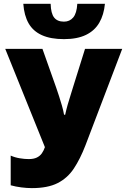

<svg xmlns="http://www.w3.org/2000/svg" viewBox="-20 -968 655 998"><path d="M615.2 -713.9 424.3 -212.9Q397 -142.1 364 -92.3Q331.1 -42.5 279.8 -16.4Q228.5 9.8 145.5 9.8Q120.1 9.8 91.1 6.1Q62 2.4 35.6 -4.9V-159.2Q57.6 -149.4 82.5 -145.3Q107.4 -141.1 128.9 -141.1Q155.3 -141.1 171.6 -149.2Q188 -157.2 197.8 -171.4Q207.5 -185.5 213.4 -203.1L7.3 -713.9H200.7L272 -512.7Q279.3 -491.7 287.1 -467.5Q294.9 -443.4 302 -418.7Q309.1 -394 313 -371.6H318.8Q324.2 -397 331.5 -422.9Q338.9 -448.7 346.7 -472.9Q354.5 -497.1 359.9 -515.6L421.9 -713.9ZM525.4 -948.2Q520 -891.1 496.1 -849.9Q472.2 -808.6 426.8 -786.6Q381.3 -764.6 312.5 -764.6Q243.2 -764.6 197.8 -785.2Q152.3 -805.7 128.9 -846.4Q105.5 -887.2 101.1 -948.2H243.2Q244.6 -897.9 261.5 -876.7Q278.3 -855.5 312.5 -855.5Q342.3 -855.5 360.6 -877.2Q378.9 -898.9 381.8 -948.2Z"/></svg>

Font: Open Sans SemiCondensed ExtraBold
Style: Regular
Weight: 800
Width: 4
Designer: Monotype Design Team
Foundry: Monotype Imaging Inc.
Version: Version 3.000